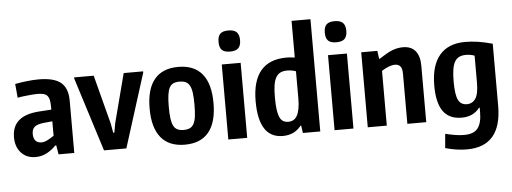

<svg xmlns="http://www.w3.org/2000/svg" viewBox="-60 -982 3669 1377"><g transform="rotate(-5 1775.0 -294.0)"><path d="M164 5Q99 5 60 -37.5Q21 -80 21 -150Q21 -304 213 -318L305 -324V-341Q305 -372 301 -392Q297 -412 286.5 -424Q276 -436 258 -440.5Q240 -445 213 -445Q202 -445 183.5 -443.5Q165 -442 144.5 -440Q124 -438 104.5 -435.5Q85 -433 72 -430L63 -530Q106 -538 150.5 -543Q195 -548 234 -548Q343 -548 392.5 -507.5Q442 -467 442 -377V0H329L318 -65H310Q284 -36 246 -15.5Q208 5 164 5ZM215 -96Q237 -96 261.5 -109.5Q286 -123 305 -136V-240L243 -234Q196 -229 176.5 -212.5Q157 -196 157 -162Q157 -130 172 -113Q187 -96 215 -96Z M488 -532V-540H629L721 -187L733 -120H741L753 -187L845 -540H985V-532L817 0H656Z M1238 10Q1124 10 1066 -61Q1008 -132 1008 -270Q1008 -409 1066 -479.5Q1124 -550 1238 -550Q1352 -550 1410 -479.5Q1468 -409 1468 -270Q1468 -131 1410 -60.5Q1352 10 1238 10ZM1238 -96Q1264 -96 1282 -104Q1300 -112 1311 -132Q1322 -152 1326.5 -185.5Q1331 -219 1331 -270Q1331 -321 1326.5 -354.5Q1322 -388 1311 -408Q1300 -428 1282 -436Q1264 -444 1238 -444Q1212 -444 1194 -436Q1176 -428 1165.5 -408Q1155 -388 1150.5 -354.5Q1146 -321 1146 -270Q1146 -220 1150.5 -186.5Q1155 -153 1165.5 -133Q1176 -113 1194 -104.5Q1212 -96 1238 -96Z M1619 -627Q1578 -627 1560 -645Q1542 -663 1542 -703Q1542 -743 1560 -761Q1578 -779 1619 -779Q1660 -779 1678.5 -760.5Q1697 -742 1697 -703Q1697 -664 1679 -645.5Q1661 -627 1619 -627ZM1551 -540H1687V0H1551Z M1943 9Q1770 9 1770 -256Q1770 -402 1832 -475.5Q1894 -549 2018 -549Q2030 -549 2043 -548Q2056 -547 2077 -544V-808H2213V0H2088L2080 -54H2076Q2028 9 1943 9ZM1991 -89Q2011 -89 2027 -97.5Q2043 -106 2054 -125Q2065 -144 2071 -175Q2077 -206 2077 -251V-445Q2048 -456 2014 -456Q1986 -456 1966 -446.5Q1946 -437 1933.5 -415.5Q1921 -394 1915.5 -359Q1910 -324 1910 -272Q1910 -221 1914.5 -186.5Q1919 -152 1928.5 -130Q1938 -108 1953.5 -98.5Q1969 -89 1991 -89Z M2384 -627Q2343 -627 2325 -645Q2307 -663 2307 -703Q2307 -743 2325 -761Q2343 -779 2384 -779Q2425 -779 2443.5 -760.5Q2462 -742 2462 -703Q2462 -664 2444 -645.5Q2426 -627 2384 -627ZM2316 -540H2452V0H2316Z M2555 -540H2671L2679 -482H2683Q2713 -501 2736 -514.5Q2759 -528 2779 -535.5Q2799 -543 2817.5 -546.5Q2836 -550 2856 -550Q2915 -550 2945.5 -513Q2976 -476 2976 -406V0H2840V-360Q2840 -398 2826.5 -414Q2813 -430 2789 -430Q2767 -430 2742.5 -420.5Q2718 -411 2692 -394V0H2555Z M3250 220Q3176 220 3095 197L3104 95Q3145 105 3177 110Q3209 115 3238 115Q3272 115 3296.5 106.5Q3321 98 3336.5 79Q3352 60 3359.5 30Q3367 0 3367 -43V-70H3362Q3316 -10 3233 -10Q3143 -10 3099.5 -70.5Q3056 -131 3056 -256Q3056 -400 3119 -474.5Q3182 -549 3304 -549Q3349 -549 3395.5 -542Q3442 -535 3500 -519V-72Q3500 220 3250 220ZM3278 -103Q3318 -103 3340.5 -136.5Q3363 -170 3363 -251V-445Q3334 -456 3301 -456Q3273 -456 3253 -446.5Q3233 -437 3220.5 -415.5Q3208 -394 3202.5 -359Q3197 -324 3197 -272Q3197 -179 3215.5 -141Q3234 -103 3278 -103Z"/></g></svg>

Font: Encode Sans Compressed
Style: Bold
Weight: 700
Designer: Pablo Impallari, Andres Torresi
Foundry: Pablo Impallari, Andres Torresi
Version: Version 1.000; ttfautohint (v1.00) -l 8 -r 50 -G 200 -x 14 -